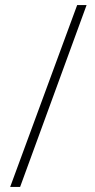

<svg xmlns="http://www.w3.org/2000/svg" viewBox="-20 -734 375 754"><path d="M320 -714H283L20 0H59Z"/></svg>

Font: Noto Sans Myanmar UI Condensed ExtraLight
Style: Regular
Weight: 200
Width: 3
Designer: Monotype Design Team
Foundry: Monotype Imaging Inc.
Version: Version 2.103